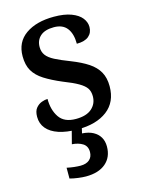

<svg xmlns="http://www.w3.org/2000/svg" viewBox="-118 -617 698 928"><g transform="rotate(-15 230.5 -153.0)"><path d="M216 10Q160 10 121 -3Q82 -16 61.5 -40.5Q41 -65 41 -99Q41 -128 53.5 -143Q66 -158 82.5 -164Q99 -170 112 -170Q112 -115 137 -78Q162 -41 220 -41Q273 -41 300 -65Q327 -89 327 -126Q327 -150 316.5 -166Q306 -182 279.5 -197.5Q253 -213 204 -232Q152 -254 117.5 -276Q83 -298 66 -327Q49 -356 49 -400Q49 -471 102.5 -508.5Q156 -546 244 -546Q296 -546 330.5 -533Q365 -520 381.5 -499Q398 -478 398 -454Q398 -425 378 -408Q358 -391 318 -391Q318 -441 296.5 -469Q275 -497 231 -497Q186 -497 163 -476.5Q140 -456 140 -422Q140 -398 152.5 -381Q165 -364 193 -349.5Q221 -335 268 -317Q319 -297 352 -275Q385 -253 401.5 -223.5Q418 -194 418 -152Q418 -73 363.5 -31.5Q309 10 216 10ZM195 240Q179 240 156 237Q133 234 115 229V175Q133 179 151.5 181Q170 183 183 183Q212 183 228 169Q244 155 244 130Q244 101 222.5 87.5Q201 74 169 72L190 -9H240L230 34Q263 36 285 48Q307 60 318.5 79.5Q330 99 330 126Q330 179 294.5 209.5Q259 240 195 240Z"/></g></svg>

Font: Noto Serif Armenian Medium
Style: Regular
Weight: 500
Version: Version 2.007